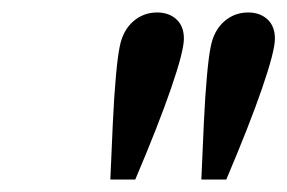

<svg xmlns="http://www.w3.org/2000/svg" viewBox="-20 -761 461 308"><path d="M197 -473H157Q159 -520 161 -563.5Q163 -607 166 -639.5Q169 -672 172 -686Q177 -712 193.5 -726.5Q210 -741 232 -741Q251 -741 263 -730Q275 -719 275 -699Q275 -679 254.5 -619.5Q234 -560 197 -473ZM343 -473H303Q305 -520 307 -563.5Q309 -607 312 -639.5Q315 -672 318 -686Q323 -712 339.5 -726.5Q356 -741 378 -741Q397 -741 409 -730Q421 -719 421 -699Q421 -679 400.5 -619.5Q380 -560 343 -473Z"/></svg>

Font: Wix Madefor Text Medium
Style: Italic
Weight: 500
Italic angle: -12°
Designer: Dalton Maag Ltd
Foundry: Dalton Maag Ltd
Version: Version 3.100